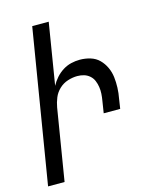

<svg xmlns="http://www.w3.org/2000/svg" viewBox="-111 -812 722 888"><g transform="rotate(-15 250.0 -367.5)"><path d="M8 0 129 -735H208L160 -441Q170 -460 185 -477Q200 -494 219 -506Q238 -518 259 -523Q280 -528 301 -528Q327 -528 351.5 -520.5Q376 -513 393 -496Q410 -479 420.5 -456.5Q431 -434 434 -409Q437 -384 436 -358Q435 -332 430 -306L423 -260H344L353 -317Q356 -334 357 -350.5Q358 -367 355.5 -383Q353 -399 347 -413.5Q341 -428 329 -438.5Q317 -449 302 -453.5Q287 -458 270 -458Q248 -458 224.5 -450.5Q201 -443 183 -426Q165 -409 156 -387Q147 -365 143 -342L87 0Z"/></g></svg>

Font: Iosevka Term Curly
Style: Italic
Weight: 400
Italic angle: -9°
Designer: Belleve Invis
Foundry: Belleve Invis
Version: Version 32.3.0